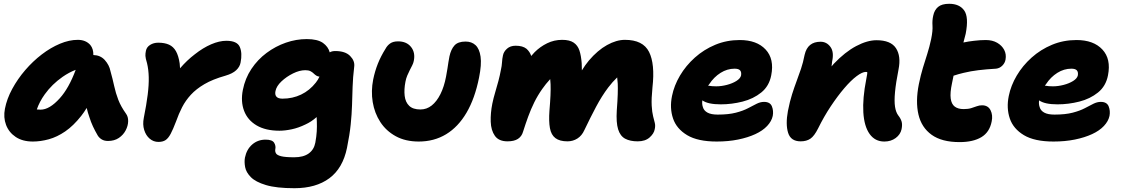

<svg xmlns="http://www.w3.org/2000/svg" viewBox="-20 -736 5919 1012"><path d="M153 10Q99 10 63 -14Q27 -38 12 -77.5Q-3 -117 6 -163Q16 -215 44.5 -267.5Q73 -320 113 -366.5Q153 -413 200 -449Q247 -485 296 -505.5Q345 -526 390 -526Q432 -526 456 -499Q473 -478 472 -446Q509 -445 532 -420Q556 -393 562 -362Q574 -319 582 -282Q590 -245 603.5 -210Q617 -175 644 -137Q656 -121 655.5 -97Q655 -73 642.5 -49Q630 -25 606.5 -9Q583 7 549 7Q530 7 516.5 -1Q503 -9 495 -22Q481 -46 470 -69.5Q459 -93 451 -119Q443 -141 437 -167Q423 -144 408 -125Q367 -73 324 -43.5Q281 -14 237.5 -2Q194 10 153 10ZM379 -368Q343 -354 310 -331Q254 -292 216 -239Q188 -200 174 -159Q183 -158 194 -158Q241 -158 295 -218Q343 -271 379 -368Z M815 12Q789 12 769 -5Q749 -22 740 -51Q731 -80 738 -115Q752 -185 758.5 -237Q765 -289 764 -329.5Q763 -370 755 -403Q747 -429 746.5 -441.5Q746 -454 749 -468Q753 -488 771.5 -499.5Q790 -511 814 -511Q848 -511 871 -500.5Q894 -490 907.5 -466Q921 -442 927 -402Q928 -390 929 -376Q966 -419 1007 -450Q1050 -484 1093 -502.5Q1136 -521 1173 -521Q1230 -521 1244 -488.5Q1258 -456 1248 -406Q1244 -384 1225 -366Q1206 -348 1168 -337Q1101 -318 1057.5 -292.5Q1014 -267 986 -236.5Q958 -206 940 -171Q922 -136 908 -96Q892 -54 879.5 -30.5Q867 -7 852.5 2.5Q838 12 815 12Z M1532 256Q1437 256 1382 239.5Q1327 223 1302 197.5Q1277 172 1272 144.5Q1267 117 1271 95Q1280 51 1309.5 25.5Q1339 0 1380 0Q1415 0 1425 16.5Q1435 33 1431 51Q1429 62 1434.5 72Q1440 82 1462 87.5Q1484 93 1531 93Q1579 93 1607 73Q1635 53 1642 16Q1648 -17 1649.5 -43Q1651 -69 1650 -94Q1649 -106 1649 -119Q1621 -94 1590 -80Q1553 -62 1517.5 -54.5Q1482 -47 1453 -47Q1380 -47 1332.5 -75Q1285 -103 1266.5 -152Q1248 -201 1260 -262Q1272 -323 1305 -372.5Q1338 -422 1385 -457Q1432 -492 1486.5 -511Q1541 -530 1597 -530Q1653 -530 1682 -510Q1710 -490 1718 -460Q1729 -467 1747 -467Q1800 -467 1825.5 -441Q1851 -415 1847 -385Q1840 -327 1838.5 -278Q1837 -229 1835.5 -181.5Q1834 -134 1828.5 -80Q1823 -26 1809 43Q1787 151 1716 203.5Q1645 256 1532 256ZM1664 -332Q1655 -333 1648 -337Q1640 -342 1633 -349Q1626 -356 1616 -361Q1606 -366 1589 -366Q1559 -366 1524.5 -349Q1490 -332 1463.5 -307Q1437 -282 1432 -256Q1428 -237 1437 -226.5Q1446 -216 1469 -216Q1522 -216 1567 -237.5Q1612 -259 1645 -301Q1656 -315 1664 -332Z M2187 10Q2117 10 2066 -18Q2015 -46 1984.5 -93Q1954 -140 1944.5 -198Q1935 -256 1947 -317Q1956 -361 1971.5 -400Q1987 -439 2012 -479Q2021 -496 2036.5 -507Q2052 -518 2078 -518Q2123 -518 2146.5 -488.5Q2170 -459 2161 -415Q2159 -404 2153 -392Q2147 -380 2140 -366.5Q2133 -353 2126.5 -337.5Q2120 -322 2117 -305Q2109 -264 2113 -230.5Q2117 -197 2137 -178Q2157 -159 2196 -159Q2229 -159 2255.5 -180Q2282 -201 2301.5 -240Q2321 -279 2331 -332Q2336 -357 2338.5 -375Q2341 -393 2343.5 -408Q2346 -423 2349 -439Q2357 -476 2375.5 -496.5Q2394 -517 2434 -517Q2466 -517 2486.5 -498Q2507 -479 2513 -437.5Q2519 -396 2505 -327Q2483 -217 2439 -142Q2395 -67 2331.5 -28.5Q2268 10 2187 10Z M2655 9Q2609 9 2588.5 -20Q2568 -49 2566.5 -94.5Q2565 -140 2575 -190Q2581 -219 2590 -249L2607 -309Q2615 -339 2620 -367Q2625 -388 2626 -407Q2627 -426 2631 -444Q2635 -464 2652.5 -479.5Q2670 -495 2698 -495Q2735 -495 2755 -479Q2773 -463 2780 -441Q2788 -451 2798 -461Q2827 -490 2864 -508Q2901 -526 2943 -526Q2982 -526 3003.5 -511.5Q3025 -497 3034 -470Q3043 -443 3046 -403Q3047 -384 3047 -365Q3064 -393 3084 -417Q3130 -471 3179.5 -498.5Q3229 -526 3274 -526Q3369 -526 3401 -462.5Q3433 -399 3419 -275Q3413 -215 3415 -179.5Q3417 -144 3422.5 -123Q3428 -102 3431.5 -87.5Q3435 -73 3431 -55Q3427 -32 3404 -11.5Q3381 9 3341 9Q3301 9 3275 -5Q3249 -19 3238 -54.5Q3227 -90 3231 -154Q3235 -206 3236 -239.5Q3237 -273 3236 -295Q3235 -313 3233 -328Q3208 -304 3186 -275Q3152 -230 3122 -173.5Q3092 -117 3060 -50Q3047 -21 3023.5 -6Q3000 9 2971 9Q2930 9 2907.5 -8Q2885 -25 2878.5 -61Q2872 -97 2876 -152Q2880 -199 2881.5 -233Q2883 -267 2882 -292Q2881 -306 2880 -319Q2856 -293 2838 -267Q2814 -233 2796 -196.5Q2778 -160 2764 -121.5Q2750 -83 2737 -42Q2730 -17 2710 -4Q2690 9 2655 9Z M3758 10Q3658 10 3602 -23.5Q3546 -57 3527.5 -111.5Q3509 -166 3522 -230Q3533 -285 3564 -337.5Q3595 -390 3642.5 -432.5Q3690 -475 3750 -500Q3810 -525 3879 -525Q3969 -525 4015.5 -475Q4062 -425 4045 -339Q4034 -282 3992.5 -248.5Q3951 -215 3894 -200.5Q3837 -186 3779 -186Q3711 -186 3682 -207Q3679 -188 3685 -171Q3690 -153 3709 -142.5Q3728 -132 3763 -132Q3820 -132 3858.5 -142Q3897 -152 3922.5 -165.5Q3948 -179 3968 -189Q3988 -199 4007 -199Q4039 -199 4048.5 -175.5Q4058 -152 4053 -125Q4047 -97 4023.5 -72Q4000 -47 3961 -29Q3922 -11 3870.5 -0.5Q3819 10 3758 10ZM3712 -284Q3714 -284 3717 -284Q3731 -281 3755 -281Q3782 -281 3811 -288.5Q3840 -296 3861 -309Q3882 -322 3886 -338Q3889 -356 3881 -365Q3873 -374 3852 -374Q3813 -374 3778 -352Q3743 -330 3718 -292Q3715 -288 3712 -284Z M4641 10Q4592 10 4563.5 -30Q4535 -70 4530.5 -143.5Q4526 -217 4546 -319Q4549 -335 4551 -347Q4551 -352 4551 -356Q4548 -357 4544 -357Q4525 -357 4495 -334.5Q4465 -312 4430 -271Q4395 -230 4359 -176Q4323 -122 4292 -59Q4272 -19 4251.5 -5Q4231 9 4200 9Q4148 9 4134 -36Q4120 -81 4133 -151Q4143 -202 4155 -239.5Q4167 -277 4179 -309Q4191 -341 4202 -373.5Q4213 -406 4221 -447Q4229 -482 4250 -499Q4271 -516 4305 -516Q4337 -516 4357 -489Q4377 -462 4366 -412Q4365 -398 4363 -386Q4369 -393 4375 -400Q4434 -462 4492.5 -493Q4551 -524 4600 -524Q4675 -524 4702.5 -482Q4730 -440 4716 -370Q4702 -299 4697.5 -251Q4693 -203 4697.5 -173.5Q4702 -144 4715 -127Q4727 -112 4732 -96Q4737 -80 4732 -55Q4726 -27 4701 -8.5Q4676 10 4641 10Z M5038 13Q4944 13 4890.5 -25.5Q4837 -64 4821 -132.5Q4805 -201 4823 -292Q4833 -341 4844.5 -378.5Q4856 -416 4867.5 -452Q4879 -488 4888 -530Q4897 -574 4895 -601Q4893 -628 4899 -654Q4905 -683 4924.5 -699.5Q4944 -716 4983 -716Q5037 -716 5062 -681Q5087 -646 5070 -558Q5065 -536 5058 -512Q5086 -518 5114 -521Q5147 -525 5176 -525Q5211 -525 5236 -510.5Q5261 -496 5273 -473Q5285 -450 5280 -422Q5277 -404 5263 -390Q5249 -376 5230 -374Q5178 -371 5137 -366Q5096 -361 5059 -352Q5033 -346 5006 -337Q5002 -318 4998 -298Q4987 -247 4991 -217Q4995 -187 5012.5 -174Q5030 -161 5059 -161Q5083 -161 5099 -166Q5115 -171 5128.5 -176Q5142 -181 5156 -181Q5188 -181 5201 -155Q5214 -129 5207 -96Q5196 -39 5152.5 -13Q5109 13 5038 13Z M5533 10Q5433 10 5377 -23.5Q5321 -57 5302.5 -111.5Q5284 -166 5297 -230Q5308 -285 5339 -337.5Q5370 -390 5417.5 -432.5Q5465 -475 5525 -500Q5585 -525 5654 -525Q5744 -525 5790.5 -475Q5837 -425 5820 -339Q5809 -282 5767.5 -248.5Q5726 -215 5669 -200.5Q5612 -186 5554 -186Q5486 -186 5457 -207Q5454 -188 5460 -171Q5465 -153 5484 -142.5Q5503 -132 5538 -132Q5595 -132 5633.5 -142Q5672 -152 5697.5 -165.5Q5723 -179 5743 -189Q5763 -199 5782 -199Q5814 -199 5823.5 -175.5Q5833 -152 5828 -125Q5822 -97 5798.5 -72Q5775 -47 5736 -29Q5697 -11 5645.5 -0.5Q5594 10 5533 10ZM5487 -284Q5489 -284 5492 -284Q5506 -281 5530 -281Q5557 -281 5586 -288.5Q5615 -296 5636 -309Q5657 -322 5661 -338Q5664 -356 5656 -365Q5648 -374 5627 -374Q5588 -374 5553 -352Q5518 -330 5493 -292Q5490 -288 5487 -284Z"/></svg>

Font: Shantell Sans Light ExtraBold
Style: Italic
Weight: 800
Italic angle: -11°
Version: Version 1.008;[ac192a2d6]